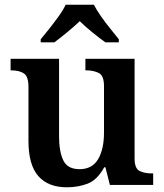

<svg xmlns="http://www.w3.org/2000/svg" viewBox="-20 -786 695 816"><path d="M264 10Q185 10 143 -37.5Q101 -85 101 -187V-417Q101 -461 81.5 -474Q62 -487 27 -487H25V-536H231V-207Q231 -142 249 -104.5Q267 -67 318 -67Q372 -67 397 -109.5Q422 -152 422 -223V-420Q422 -465 399.5 -476Q377 -487 346 -487H343V-536H552V-113Q552 -70 573 -59.5Q594 -49 625 -49H631V0H447L428 -75H423Q393 -21 352.5 -5.5Q312 10 264 10ZM153 -619Q169 -638 189.5 -664Q210 -690 229.5 -717Q249 -744 259 -766H379Q390 -744 409 -717Q428 -690 449 -664Q470 -638 485 -619V-606H428Q404 -623 372.5 -648.5Q341 -674 319 -696Q296 -674 265 -648.5Q234 -623 211 -606H153Z"/></svg>

Font: Noto Serif Toto SemiBold
Style: Regular
Weight: 600
Designer: Monotype Design Team
Foundry: Monotype Imaging Inc.
Version: Version 2.001; ttfautohint (v1.8.4.7-5d5b)